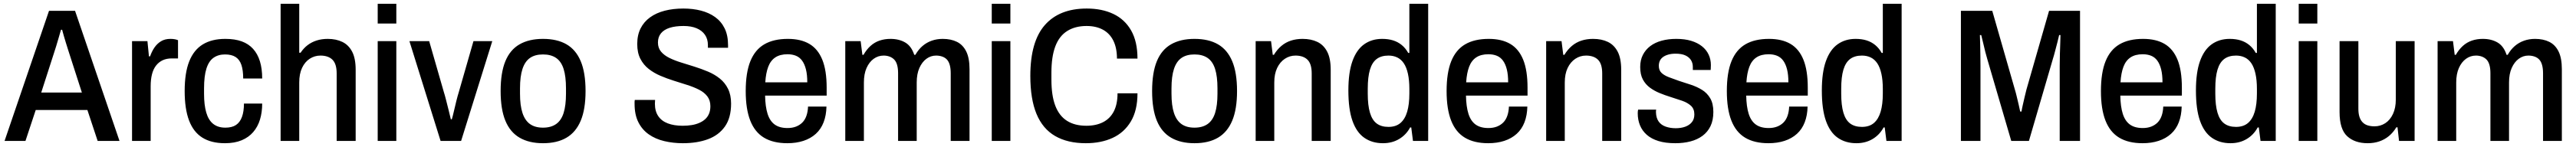

<svg xmlns="http://www.w3.org/2000/svg" viewBox="-20 -743 13560 775"><path d="M4 0 238 -686H375L609 0H494L440 -163H168L114 0ZM197 -255H411L344 -463Q341 -472 336.5 -486.5Q332 -501 326.5 -518.5Q321 -536 316 -553.5Q311 -571 307 -586H301Q296 -568 289 -544.5Q282 -521 275.5 -499Q269 -477 264 -463Z M675 0V-526H756L764 -446H770Q779 -472 793 -492.5Q807 -513 827.5 -525.5Q848 -538 877 -538Q890 -538 900.5 -536Q911 -534 917 -531V-435H884Q857 -435 836.5 -425.5Q816 -416 801.5 -397.5Q787 -379 780 -351.5Q773 -324 773 -289V0Z M1164 12Q1092 12 1045 -17.5Q998 -47 975 -108Q952 -169 952 -263Q952 -359 976 -419.5Q1000 -480 1047.5 -509Q1095 -538 1166 -538Q1216 -538 1252 -525Q1288 -512 1312 -485.5Q1336 -459 1348 -420Q1360 -381 1360 -329H1260Q1260 -373 1250.5 -401Q1241 -429 1220 -442.5Q1199 -456 1164 -456Q1129 -456 1104 -438.5Q1079 -421 1066.5 -381.5Q1054 -342 1054 -277V-248Q1054 -190 1065.5 -150Q1077 -110 1102 -90Q1127 -70 1166 -70Q1201 -70 1222 -84Q1243 -98 1253.5 -126.5Q1264 -155 1264 -197H1360Q1360 -151 1348.5 -113Q1337 -75 1313 -47Q1289 -19 1252 -3.5Q1215 12 1164 12Z M1457 0V-723H1555V-465H1562Q1578 -489 1599 -505Q1620 -521 1646.5 -529.5Q1673 -538 1705 -538Q1749 -538 1782 -522Q1815 -506 1833.5 -470.5Q1852 -435 1852 -375V0H1752V-356Q1752 -381 1746.5 -399Q1741 -417 1730 -428Q1719 -439 1703 -444.5Q1687 -450 1667 -450Q1636 -450 1610.5 -433.5Q1585 -417 1570 -385.5Q1555 -354 1555 -308V0Z M1968 -619V-723H2066V-619ZM1968 0V-526H2066V0Z M2299 0 2135 -526H2239L2316 -258Q2321 -243 2327.5 -217Q2334 -191 2341 -163.5Q2348 -136 2353 -114H2358Q2363 -130 2369 -156.5Q2375 -183 2382 -211Q2389 -239 2395 -258L2472 -526H2571L2407 0Z M2838 12Q2765 12 2715 -17Q2665 -46 2640 -106.5Q2615 -167 2615 -263Q2615 -360 2640 -420.5Q2665 -481 2715 -509.5Q2765 -538 2838 -538Q2912 -538 2961.5 -509.5Q3011 -481 3036.5 -420.5Q3062 -360 3062 -263Q3062 -167 3036.5 -106.5Q3011 -46 2961.5 -17Q2912 12 2838 12ZM2838 -70Q2880 -70 2907 -89Q2934 -108 2946.5 -147.5Q2959 -187 2959 -249V-277Q2959 -340 2946.5 -379.5Q2934 -419 2907 -437.5Q2880 -456 2838 -456Q2796 -456 2769.5 -437.5Q2743 -419 2730 -379.5Q2717 -340 2717 -277V-249Q2717 -187 2730 -147.5Q2743 -108 2769.5 -89Q2796 -70 2838 -70Z M3574 12Q3523 12 3476.5 1Q3430 -10 3395 -34.5Q3360 -59 3340 -98.5Q3320 -138 3320 -196Q3320 -201 3320 -206.5Q3320 -212 3321 -216H3428Q3428 -212 3427.5 -206.5Q3427 -201 3427 -196Q3427 -157 3444.5 -131Q3462 -105 3495 -92.5Q3528 -80 3573 -80Q3598 -80 3620 -83.5Q3642 -87 3660.5 -95Q3679 -103 3692 -115Q3705 -127 3712 -144Q3719 -161 3719 -183Q3719 -214 3703 -235Q3687 -256 3659.5 -270Q3632 -284 3597.5 -295Q3563 -306 3526.5 -317.5Q3490 -329 3456 -343.5Q3422 -358 3394.5 -379.5Q3367 -401 3350.5 -433Q3334 -465 3334 -511Q3334 -558 3351.5 -593Q3369 -628 3401.5 -651.5Q3434 -675 3478.5 -686.5Q3523 -698 3577 -698Q3627 -698 3669.5 -687Q3712 -676 3744 -653Q3776 -630 3794 -593.5Q3812 -557 3812 -505V-491H3706V-505Q3706 -537 3690.5 -559.5Q3675 -582 3646.5 -594Q3618 -606 3578 -606Q3535 -606 3505 -596.5Q3475 -587 3459 -567.5Q3443 -548 3443 -519Q3443 -490 3459.5 -470.5Q3476 -451 3503.5 -437.5Q3531 -424 3565 -413.5Q3599 -403 3635.5 -391.5Q3672 -380 3706.5 -365.5Q3741 -351 3768.5 -329Q3796 -307 3812 -274.5Q3828 -242 3828 -197Q3828 -122 3795.5 -76Q3763 -30 3706 -9Q3649 12 3574 12Z M4124 12Q4050 12 4001.5 -17Q3953 -46 3929 -107Q3905 -168 3905 -263Q3905 -360 3929.5 -420.5Q3954 -481 4003 -509.5Q4052 -538 4127 -538Q4195 -538 4240 -511.5Q4285 -485 4308 -428.5Q4331 -372 4331 -281V-239H4007Q4008 -181 4020 -143Q4032 -105 4057.5 -86.5Q4083 -68 4125 -68Q4150 -68 4169.5 -75.5Q4189 -83 4203 -97Q4217 -111 4224.5 -132.5Q4232 -154 4233 -181H4330Q4329 -135 4315 -98.5Q4301 -62 4274 -37.5Q4247 -13 4209 -0.5Q4171 12 4124 12ZM4008 -309H4229Q4229 -349 4222 -377Q4215 -405 4202 -423Q4189 -441 4169.5 -449Q4150 -457 4125 -457Q4086 -457 4061 -440.5Q4036 -424 4023.5 -391Q4011 -358 4008 -309Z M4429 0V-526H4510L4519 -454H4525Q4541 -482 4562 -501Q4583 -520 4609.5 -529Q4636 -538 4667 -538Q4712 -538 4744.5 -519Q4777 -500 4792 -454H4798Q4814 -482 4835.5 -500.5Q4857 -519 4884 -528.5Q4911 -538 4942 -538Q4985 -538 5016.5 -522.5Q5048 -507 5065.5 -472Q5083 -437 5083 -378V0H4984V-357Q4984 -382 4979 -400Q4974 -418 4964.5 -428.5Q4955 -439 4940 -444.5Q4925 -450 4907 -450Q4879 -450 4856 -433Q4833 -416 4819 -384.5Q4805 -353 4805 -308V0H4707V-357Q4707 -382 4702 -400Q4697 -418 4687 -428.5Q4677 -439 4662.5 -444.5Q4648 -450 4631 -450Q4602 -450 4578.5 -433Q4555 -416 4541 -384.5Q4527 -353 4527 -308V0Z M5200 -619V-723H5298V-619ZM5200 0V-526H5298V0Z M5695 12Q5599 12 5533.5 -26Q5468 -64 5435.5 -142.5Q5403 -221 5403 -343Q5403 -524 5479.5 -611Q5556 -698 5700 -698Q5780 -698 5840 -669.5Q5900 -641 5933.5 -582.5Q5967 -524 5967 -434H5859Q5859 -490 5840 -528.5Q5821 -567 5785 -586.5Q5749 -606 5699 -606Q5639 -606 5597 -579.5Q5555 -553 5534.5 -498.5Q5514 -444 5514 -360V-323Q5514 -239 5534.5 -185.5Q5555 -132 5596 -106Q5637 -80 5698 -80Q5749 -80 5786 -99Q5823 -118 5842.5 -156Q5862 -194 5862 -251H5967Q5967 -161 5932 -102.5Q5897 -44 5836 -16Q5775 12 5695 12Z M6267 12Q6194 12 6144 -17Q6094 -46 6069 -106.5Q6044 -167 6044 -263Q6044 -360 6069 -420.5Q6094 -481 6144 -509.5Q6194 -538 6267 -538Q6341 -538 6390.5 -509.5Q6440 -481 6465.5 -420.5Q6491 -360 6491 -263Q6491 -167 6465.5 -106.5Q6440 -46 6390.5 -17Q6341 12 6267 12ZM6267 -70Q6309 -70 6336 -89Q6363 -108 6375.5 -147.5Q6388 -187 6388 -249V-277Q6388 -340 6375.5 -379.5Q6363 -419 6336 -437.5Q6309 -456 6267 -456Q6225 -456 6198.5 -437.5Q6172 -419 6159 -379.5Q6146 -340 6146 -277V-249Q6146 -187 6159 -147.5Q6172 -108 6198.5 -89Q6225 -70 6267 -70Z M6589 0V-526H6670L6679 -454H6685Q6702 -482 6724.5 -501Q6747 -520 6775 -529Q6803 -538 6836 -538Q6881 -538 6914 -522Q6947 -506 6965.5 -470.5Q6984 -435 6984 -375V0H6884V-356Q6884 -381 6878.5 -399Q6873 -417 6862 -428Q6851 -439 6835 -444.5Q6819 -450 6799 -450Q6768 -450 6742.5 -433Q6717 -416 6702 -384.5Q6687 -353 6687 -308V0Z M7259 12Q7202 12 7161 -16.5Q7120 -45 7098.5 -106Q7077 -167 7077 -266Q7077 -361 7098.5 -421Q7120 -481 7160 -509.5Q7200 -538 7255 -538Q7287 -538 7312.5 -530Q7338 -522 7358 -505.5Q7378 -489 7392 -464H7398V-723H7497V0H7417L7408 -71H7402Q7381 -32 7344 -10Q7307 12 7259 12ZM7288 -74Q7327 -74 7351 -94.5Q7375 -115 7386.5 -154Q7398 -193 7398 -250V-274Q7398 -320 7390.5 -354Q7383 -388 7369 -409Q7355 -430 7334.5 -440Q7314 -450 7288 -450Q7250 -450 7226 -432Q7202 -414 7190.5 -375.5Q7179 -337 7179 -275V-249Q7179 -188 7190.5 -149Q7202 -110 7226 -92Q7250 -74 7288 -74Z M7813 12Q7739 12 7690.5 -17Q7642 -46 7618 -107Q7594 -168 7594 -263Q7594 -360 7618.5 -420.5Q7643 -481 7692 -509.5Q7741 -538 7816 -538Q7884 -538 7929 -511.5Q7974 -485 7997 -428.5Q8020 -372 8020 -281V-239H7696Q7697 -181 7709 -143Q7721 -105 7746.5 -86.5Q7772 -68 7814 -68Q7839 -68 7858.5 -75.5Q7878 -83 7892 -97Q7906 -111 7913.5 -132.5Q7921 -154 7922 -181H8019Q8018 -135 8004 -98.5Q7990 -62 7963 -37.5Q7936 -13 7898 -0.5Q7860 12 7813 12ZM7697 -309H7918Q7918 -349 7911 -377Q7904 -405 7891 -423Q7878 -441 7858.5 -449Q7839 -457 7814 -457Q7775 -457 7750 -440.5Q7725 -424 7712.5 -391Q7700 -358 7697 -309Z M8118 0V-526H8199L8208 -454H8214Q8231 -482 8253.5 -501Q8276 -520 8304 -529Q8332 -538 8365 -538Q8410 -538 8443 -522Q8476 -506 8494.5 -470.5Q8513 -435 8513 -375V0H8413V-356Q8413 -381 8407.5 -399Q8402 -417 8391 -428Q8380 -439 8364 -444.5Q8348 -450 8328 -450Q8297 -450 8271.5 -433Q8246 -416 8231 -384.5Q8216 -353 8216 -308V0Z M8798 12Q8746 12 8709 0.5Q8672 -11 8648 -32Q8624 -53 8612 -82Q8600 -111 8600 -146Q8600 -151 8600.5 -156Q8601 -161 8602 -165H8697Q8696 -161 8696 -157.5Q8696 -154 8696 -150Q8697 -121 8710 -102.5Q8723 -84 8747 -75.5Q8771 -67 8800 -67Q8828 -67 8850 -75Q8872 -83 8885 -99Q8898 -115 8898 -140Q8898 -169 8880 -185.5Q8862 -202 8833 -212Q8804 -222 8772 -232Q8743 -241 8715 -252.5Q8687 -264 8664 -281Q8641 -298 8627 -324Q8613 -350 8613 -390Q8613 -426 8627 -453.5Q8641 -481 8666 -500Q8691 -519 8726 -528.5Q8761 -538 8803 -538Q8847 -538 8880.5 -528Q8914 -518 8937.5 -499.5Q8961 -481 8973 -455.5Q8985 -430 8985 -400Q8985 -393 8984.5 -386Q8984 -379 8984 -374H8890V-390Q8890 -411 8880 -426.5Q8870 -442 8850.5 -451Q8831 -460 8799 -460Q8777 -460 8760 -455Q8743 -450 8732 -441.5Q8721 -433 8716 -421.5Q8711 -410 8711 -396Q8711 -372 8725.5 -358.5Q8740 -345 8764 -336Q8788 -327 8816 -317Q8847 -307 8879 -296.5Q8911 -286 8938 -269.5Q8965 -253 8981.5 -225Q8998 -197 8998 -153Q8998 -109 8983 -78Q8968 -47 8941 -27Q8914 -7 8877.5 2.5Q8841 12 8798 12Z M9288 12Q9214 12 9165.5 -17Q9117 -46 9093 -107Q9069 -168 9069 -263Q9069 -360 9093.5 -420.5Q9118 -481 9167 -509.5Q9216 -538 9291 -538Q9359 -538 9404 -511.5Q9449 -485 9472 -428.5Q9495 -372 9495 -281V-239H9171Q9172 -181 9184 -143Q9196 -105 9221.5 -86.5Q9247 -68 9289 -68Q9314 -68 9333.5 -75.5Q9353 -83 9367 -97Q9381 -111 9388.5 -132.5Q9396 -154 9397 -181H9494Q9493 -135 9479 -98.5Q9465 -62 9438 -37.5Q9411 -13 9373 -0.5Q9335 12 9288 12ZM9172 -309H9393Q9393 -349 9386 -377Q9379 -405 9366 -423Q9353 -441 9333.5 -449Q9314 -457 9289 -457Q9250 -457 9225 -440.5Q9200 -424 9187.5 -391Q9175 -358 9172 -309Z M9751 12Q9694 12 9653 -16.5Q9612 -45 9590.5 -106Q9569 -167 9569 -266Q9569 -361 9590.5 -421Q9612 -481 9652 -509.5Q9692 -538 9747 -538Q9779 -538 9804.5 -530Q9830 -522 9850 -505.5Q9870 -489 9884 -464H9890V-723H9989V0H9909L9900 -71H9894Q9873 -32 9836 -10Q9799 12 9751 12ZM9780 -74Q9819 -74 9843 -94.5Q9867 -115 9878.5 -154Q9890 -193 9890 -250V-274Q9890 -320 9882.5 -354Q9875 -388 9861 -409Q9847 -430 9826.5 -440Q9806 -450 9780 -450Q9742 -450 9718 -432Q9694 -414 9682.5 -375.5Q9671 -337 9671 -275V-249Q9671 -188 9682.5 -149Q9694 -110 9718 -92Q9742 -74 9780 -74Z M10301 0V-686H10466L10585 -271Q10590 -255 10595 -233.5Q10600 -212 10605 -191.5Q10610 -171 10613 -155H10620Q10622 -169 10626.5 -188.5Q10631 -208 10636 -230Q10641 -252 10646 -271L10765 -686H10928V0H10821V-395Q10821 -425 10822 -458.5Q10823 -492 10824 -519.5Q10825 -547 10825 -558H10818Q10816 -547 10810 -524.5Q10804 -502 10797.5 -476.5Q10791 -451 10785 -432L10659 0H10566L10440 -431Q10435 -447 10429.5 -469Q10424 -491 10418.5 -515Q10413 -539 10408 -558H10401Q10402 -536 10402.5 -506.5Q10403 -477 10403.5 -447.5Q10404 -418 10404 -395V0Z M11257 12Q11183 12 11134.5 -17Q11086 -46 11062 -107Q11038 -168 11038 -263Q11038 -360 11062.5 -420.5Q11087 -481 11136 -509.5Q11185 -538 11260 -538Q11328 -538 11373 -511.5Q11418 -485 11441 -428.5Q11464 -372 11464 -281V-239H11140Q11141 -181 11153 -143Q11165 -105 11190.5 -86.5Q11216 -68 11258 -68Q11283 -68 11302.5 -75.5Q11322 -83 11336 -97Q11350 -111 11357.5 -132.5Q11365 -154 11366 -181H11463Q11462 -135 11448 -98.5Q11434 -62 11407 -37.5Q11380 -13 11342 -0.5Q11304 12 11257 12ZM11141 -309H11362Q11362 -349 11355 -377Q11348 -405 11335 -423Q11322 -441 11302.5 -449Q11283 -457 11258 -457Q11219 -457 11194 -440.5Q11169 -424 11156.5 -391Q11144 -358 11141 -309Z M11720 12Q11663 12 11622 -16.5Q11581 -45 11559.5 -106Q11538 -167 11538 -266Q11538 -361 11559.5 -421Q11581 -481 11621 -509.5Q11661 -538 11716 -538Q11748 -538 11773.5 -530Q11799 -522 11819 -505.5Q11839 -489 11853 -464H11859V-723H11958V0H11878L11869 -71H11863Q11842 -32 11805 -10Q11768 12 11720 12ZM11749 -74Q11788 -74 11812 -94.5Q11836 -115 11847.5 -154Q11859 -193 11859 -250V-274Q11859 -320 11851.5 -354Q11844 -388 11830 -409Q11816 -430 11795.5 -440Q11775 -450 11749 -450Q11711 -450 11687 -432Q11663 -414 11651.5 -375.5Q11640 -337 11640 -275V-249Q11640 -188 11651.5 -149Q11663 -110 11687 -92Q11711 -74 11749 -74Z M12079 -619V-723H12177V-619ZM12079 0V-526H12177V0Z M12442 12Q12374 12 12334 -25Q12294 -62 12294 -152V-526H12393V-170Q12393 -145 12398.5 -127.5Q12404 -110 12415 -98.5Q12426 -87 12442 -82Q12458 -77 12478 -77Q12509 -77 12534.5 -93.5Q12560 -110 12575 -142Q12590 -174 12590 -218V-526H12689V0H12607L12599 -72H12593Q12576 -44 12553.5 -25.5Q12531 -7 12503 2.5Q12475 12 12442 12Z M12810 0V-526H12891L12900 -454H12906Q12922 -482 12943 -501Q12964 -520 12990.5 -529Q13017 -538 13048 -538Q13093 -538 13125.5 -519Q13158 -500 13173 -454H13179Q13195 -482 13216.5 -500.5Q13238 -519 13265 -528.5Q13292 -538 13323 -538Q13366 -538 13397.5 -522.5Q13429 -507 13446.5 -472Q13464 -437 13464 -378V0H13365V-357Q13365 -382 13360 -400Q13355 -418 13345.5 -428.5Q13336 -439 13321 -444.5Q13306 -450 13288 -450Q13260 -450 13237 -433Q13214 -416 13200 -384.5Q13186 -353 13186 -308V0H13088V-357Q13088 -382 13083 -400Q13078 -418 13068 -428.5Q13058 -439 13043.5 -444.5Q13029 -450 13012 -450Q12983 -450 12959.5 -433Q12936 -416 12922 -384.5Q12908 -353 12908 -308V0Z"/></svg>

Font: Archivo SemiCondensed Medium
Style: Regular
Weight: 500
Width: 4
Designer: Hector Gatti
Foundry: Omnibus-Type
Version: Version 2.001